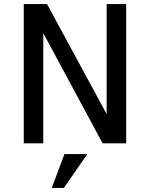

<svg xmlns="http://www.w3.org/2000/svg" viewBox="-20 -710 742 951"><path d="M97.7 0V-689.9H212.9L508.3 -145V-689.9H605V0H488.3L194.3 -545.9V0ZM236.3 220.7 299.3 53.2H412.6L296.4 220.7Z"/></svg>

Font: HK Grotesk Medium
Style: Regular
Weight: 500
Designer: Alfredo Marco Pradil and Stefan Peev
Foundry: Hanken Design Co.
Version: Version 1.045;PS 001.045;hotconv 1.0.88;makeotf.lib2.5.64775